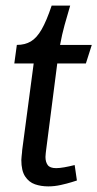

<svg xmlns="http://www.w3.org/2000/svg" viewBox="-20 -651 347 684"><path d="M230 -631Q219 -594 210 -561.5Q201 -529 194 -491H307L286 -425H184L144 -114Q144 -113 143 -105.5Q142 -98 142 -92Q142 -74 150 -63Q158 -52 180 -52Q192 -52 209 -55Q226 -58 246 -63L254 -8Q251 -7 235 -2Q219 3 196.5 8Q174 13 152 13Q126 13 104.5 5.5Q83 -2 69.5 -22.5Q56 -43 56 -81Q56 -87 57 -94.5Q58 -102 58.5 -108.5Q59 -115 59 -116L100 -425H31L40 -491Q69 -491 90 -503.5Q111 -516 128.5 -546.5Q146 -577 164 -631Z"/></svg>

Font: Rosario Medium
Style: Italic
Weight: 500
Italic angle: -8.05°
Version: Version 1.201